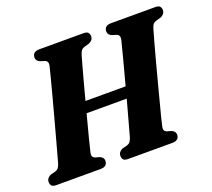

<svg xmlns="http://www.w3.org/2000/svg" viewBox="-120 -854 1110 1007"><g transform="rotate(-20 435.0 -350.0)"><path d="M258 -99Q252 -74 271.5 -67L296.5 -60Q317 -50.5 317 -33.5Q317 0 279 0H31.5Q12.5 0 5.8 -8Q-1 -16 -1 -28.5Q-1 -41 6.2 -49.5Q13.5 -58 24 -62L49.5 -68.5Q61 -72 67.5 -79.5Q74 -87 79 -103.5Q84.5 -123.5 95.2 -162Q106 -200.5 119.2 -249.8Q132.5 -299 146.8 -351.8Q161 -404.5 174.2 -453.8Q187.5 -503 197.2 -541.8Q207 -580.5 212 -600.5Q217.5 -625.5 197.5 -632.5L173 -640Q152.5 -649 152.5 -667Q152.5 -700 192 -700H437.5Q457 -700 463.5 -692Q470 -684 470 -672Q470 -659.5 462.8 -651Q455.5 -642.5 444.5 -638.5L417.5 -631Q406.5 -627 401 -620.5Q395.5 -614 390 -597.5Q384.5 -578 374.2 -541.5Q364 -505 351.5 -458.5Q339 -412 326 -362.5H550Q563.5 -412.5 576 -459.8Q588.5 -507 598 -544Q607.5 -581 612.5 -600.5Q617.5 -625.5 598 -632.5L573.5 -640Q553 -649 553 -667Q553 -700 592 -700H838Q857.5 -700 864 -692Q870.5 -684 870.5 -672Q870.5 -659.5 863.2 -651Q856 -642.5 845 -638.5L818 -631Q807 -627 801.2 -620.5Q795.5 -614 790.5 -597.5Q784 -576.5 772.8 -535.5Q761.5 -494.5 747.5 -442.5Q733.5 -390.5 719.2 -335.8Q705 -281 692 -231.8Q679 -182.5 670 -147Q661 -111.5 658.5 -99Q652.5 -74 672 -67L697 -60Q717.5 -50.5 717.5 -33.5Q717.5 0 679 0H432Q412.5 0 406 -8Q399.5 -16 399.5 -28.5Q399 -41 406.5 -49.5Q414 -58 424 -62L450 -68.5Q461.5 -72 467.8 -79.5Q474 -87 479.5 -103.5Q486.5 -128.5 501.2 -182.2Q516 -236 533.5 -300H309.5Q291 -229.5 276.2 -172.8Q261.5 -116 258 -99Z"/></g></svg>

Font: Fraunces 72pt Soft
Style: Bold Italic
Weight: 700
Italic angle: -16°
Version: Version 1.000;[b76b70a41]